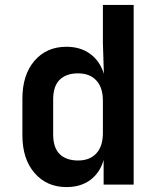

<svg xmlns="http://www.w3.org/2000/svg" viewBox="-20 -750 640 780"><path d="M250 10Q170 10 120.5 -47Q71 -104 71 -200V-349Q71 -446 120 -503Q169 -560 250 -560Q307 -560 346.5 -531Q386 -502 402 -450L398 -576V-730H523V0H401V-100Q386 -48 347 -19Q308 10 250 10ZM297 -98Q345 -98 371.5 -127Q398 -156 398 -209V-341Q398 -394 371.5 -423Q345 -452 297 -452Q249 -452 222.5 -426Q196 -400 196 -346V-204Q196 -150 222.5 -124Q249 -98 297 -98Z"/></svg>

Font: Pitagon Sans Mono
Style: Bold
Weight: 700
Monospace: yes
Designer: Travis Tran
Foundry: Pitagon
Version: Version 1.001; ttfautohint (v1.8.4.7-5d5b);gftools[0.9.26]